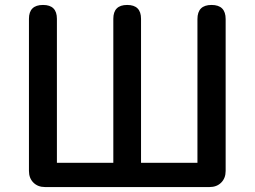

<svg xmlns="http://www.w3.org/2000/svg" viewBox="-20 -756 1029 776"><path d="M162 0Q133 0 115 -18Q97 -36 97 -65V-680Q97 -736 154 -736Q210 -736 210 -680V-98H438V-680Q438 -736 494 -736Q550 -736 550 -680V-98H778V-679Q778 -736 835 -736Q892 -736 892 -679V-65Q892 -36 874 -18Q856 0 827 0H494Z"/></svg>

Font: GenSenRounded TW M
Style: Regular
Weight: 500
Version: Version 1.501;PS 1;hotconv 16.6.51;makeotf.lib2.5.65220